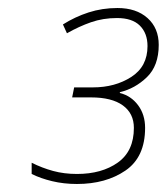

<svg xmlns="http://www.w3.org/2000/svg" viewBox="-20 -871 416 479"><path d="M172 -412Q139 -412 110 -419Q81 -426 59 -437V-465Q85 -452 112.5 -444.5Q140 -437 172 -437Q234 -437 274 -465.5Q314 -494 314 -552Q314 -588 286.5 -608Q259 -628 207 -628H160L165 -653H212Q267 -653 307.5 -679Q348 -705 348 -756Q348 -788 329 -807Q310 -826 272 -826Q237 -826 207 -815.5Q177 -805 147 -788L137 -810Q167 -829 201 -840Q235 -851 273 -851Q320 -851 348 -826Q376 -801 376 -759Q376 -707 346.5 -678.5Q317 -650 279 -641V-639Q307 -632 324.5 -608.5Q342 -585 342 -552Q342 -479 293 -445.5Q244 -412 172 -412Z"/></svg>

Font: Noto Sans Thin
Style: Italic
Weight: 100
Italic angle: -12°
Designer: Monotype Design Team
Foundry: Monotype Imaging Inc.
Version: Version 2.013; ttfautohint (v1.8.4.7-5d5b)